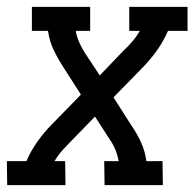

<svg xmlns="http://www.w3.org/2000/svg" viewBox="-47 -540 567 560"><path d="M-26 0 -27 -70H30Q43 -100 62.5 -127.5Q82 -155 106 -179L189 -264L136 -347Q121 -370 109 -395.5Q97 -421 93 -450H46V-520H216V-450H174Q177 -432 184.5 -415.5Q192 -399 201 -385L244 -320L311 -390Q326 -404 338.5 -418.5Q351 -433 361 -450H330V-520H500V-450H443Q430 -420 410.5 -392.5Q391 -365 367 -341L284 -256L337 -173Q353 -150 364.5 -124.5Q376 -99 380 -70H427L428 0H258L257 -70H299Q296 -88 289 -104.5Q282 -121 272 -135L230 -200L162 -130Q148 -116 135 -101.5Q122 -87 112 -70H143L144 0Z"/></svg>

Font: Iosevka Curly Slab
Style: Italic
Weight: 400
Italic angle: -9°
Monospace: yes
Designer: Belleve Invis
Foundry: Belleve Invis
Version: Version 22.1.2; ttfautohint (v1.8.4)